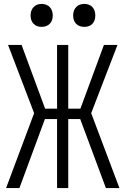

<svg xmlns="http://www.w3.org/2000/svg" viewBox="-20 -959 640 979"><path d="M11 0 154 -382 21 -730H90L210 -405H271V-730H328V-405H390L510 -730H579L445 -382L589 0H520L389 -352H328V0H271V-352H209L79 0ZM410 -822Q384 -822 368.5 -837.5Q353 -853 353 -880Q353 -907 368.5 -923Q384 -939 410 -939Q436 -939 451 -923Q466 -907 466 -880Q466 -853 451 -837.5Q436 -822 410 -822ZM192 -822Q167 -822 151.5 -837.5Q136 -853 136 -880Q136 -907 151.5 -923Q167 -939 192 -939Q218 -939 233.5 -923Q249 -907 249 -880Q249 -853 233.5 -837.5Q218 -822 192 -822Z"/></svg>

Font: JetBrains Mono NL ExtraLight
Style: Regular
Weight: 200
Designer: Philipp Nurullin, Konstantin Bulenkov
Foundry: JetBrains
Version: Version 2.304; ttfautohint (v1.8.4.7-5d5b)